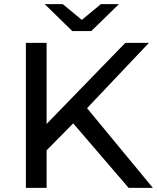

<svg xmlns="http://www.w3.org/2000/svg" viewBox="-20 -907 759 927"><path d="M193 -169 188 -291 585 -700H699L392 -376L336 -314ZM105 0V-700H205V0ZM601 0 314 -334 381 -408 718 0ZM329 -757 196 -887H283L415 -778H335L467 -887H554L421 -757Z"/></svg>

Font: MOST Montserrat Medium
Style: Regular
Weight: 500
Designer: Julieta Ulanovsky
Foundry: Julieta Ulanovsky
Version: Version 8.000;March 11, 2024;FontCreator 15.0.0.2926 64-bit